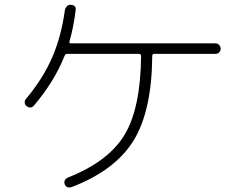

<svg xmlns="http://www.w3.org/2000/svg" viewBox="-20 -794 1040 822"><path d="M903.3 -608.4Q912.1 -608.4 918.5 -601.1Q924.8 -593.8 924.8 -585Q924.8 -576.2 918.5 -569.8Q912.1 -563.5 903.3 -563.5H640.6Q631.8 -563.5 631.8 -553.7Q629.9 -318.4 551.3 -191.4Q472.7 -64.5 287.1 6.8Q264.6 13.7 256.8 -5.9Q251 -24.4 271.5 -34.2Q444.3 -102.5 513.2 -216.8Q582 -331.1 584 -553.7Q584 -562.5 575.2 -563.5H267.6Q259.8 -563.5 256.8 -555.7Q212.9 -445.3 126 -342.8Q112.3 -326.2 93.8 -339.8Q86.9 -344.7 85.9 -354Q85 -363.3 90.8 -370.1Q163.1 -456.1 202.6 -546.4Q242.2 -636.7 257.8 -751Q259.8 -760.7 267.1 -767.6Q274.4 -774.4 284.2 -773.4Q307.6 -771.5 303.7 -749Q294.9 -676.8 277.3 -616.2Q275.4 -608.4 283.2 -608.4Z"/></svg>

Font: Rounded Mgen+ 2m light
Style: Regular
Weight: 200
Designer: [Source Han Sans]
Ryoko NISHIZUKA  (kana & ideographs); Paul D. Hunt (Latin, Greek & Cyrillic); Wenlong ZHANG  (bopomofo
Version: Version 1.059.20150602